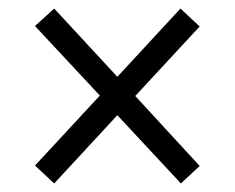

<svg xmlns="http://www.w3.org/2000/svg" viewBox="-20 -583 550 450"><path d="M107 -153 255 -313 404 -153 448 -194 297 -358 448 -521 403 -563 255 -403 107 -563 62 -522 214 -359 62 -195Z"/></svg>

Font: Noto Serif Armenian SemiCondensed Medium
Style: Regular
Weight: 500
Width: 4
Designer: Monotype Design Team
Foundry: Monotype Imaging Inc.
Version: Version 2.008